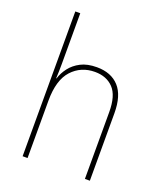

<svg xmlns="http://www.w3.org/2000/svg" viewBox="-140 -853 809 947"><g transform="rotate(20 265.0 -380.0)"><path d="M91 0V-760H117V-495Q117 -472 116.5 -455Q116 -438 115 -418H117Q126 -448 147 -475.5Q168 -503 202 -520.5Q236 -538 286 -538Q361 -538 402.5 -492.5Q444 -447 444 -354V0H418V-351Q418 -437 382 -475Q346 -513 285 -513Q212 -513 164.5 -461.5Q117 -410 117 -301V0Z"/></g></svg>

Font: Noto Sans Mono Condensed Thin
Style: Regular
Weight: 100
Width: 3
Designer: Monotype Design Team
Foundry: Monotype Imaging Inc.
Version: Version 2.014; ttfautohint (v1.8.4.7-5d5b)